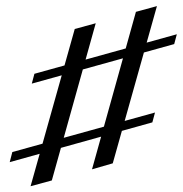

<svg xmlns="http://www.w3.org/2000/svg" viewBox="-20 -569 614 645"><path d="M289.1 -0.2 436.6 -529.2 507.2 -548.5 358.8 -20.3ZM12.6 -24.3 21.4 -58.2 500.7 -191 491.8 -157.9ZM82.7 56.6 231.1 -471.6 301.6 -490.9 154.1 37.2ZM86.8 -288.1 95.6 -321.1 574 -453.9 565.2 -420.9Z"/></svg>

Font: Playfair 5pt SemiExpanded Light 12pt
Style: Italic
Weight: 300
Italic angle: -15.6°
Version: Version 2.000;gftools[0.9.28]